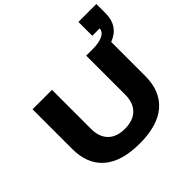

<svg xmlns="http://www.w3.org/2000/svg" viewBox="-214 -1110 1341 1341"><g transform="rotate(-45 456.0 -440.0)"><path d="M438 12Q260 12 168.5 -67Q77 -146 77 -295V-687H269V-301Q269 -222 312.5 -178Q356 -134 437 -134Q519 -134 563 -178Q607 -222 607 -301V-687H672Q733 -687 769.5 -704.5Q806 -722 808 -755H735V-892H912V-800Q912 -675 798 -631V-295Q798 -146 706.5 -67Q615 12 438 12Z"/></g></svg>

Font: Archivo SemiExpanded ExtraBold
Style: Regular
Weight: 800
Width: 6
Designer: Hector Gatti
Foundry: Omnibus-Type
Version: Version 2.001; ttfautohint (v1.8.3)